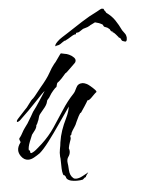

<svg xmlns="http://www.w3.org/2000/svg" viewBox="-54 -512 479 633"><g transform="rotate(-5 185.5 -195.0)"><path d="M195 82Q187 84 175 84Q165 84 156.5 82Q148 80 143 75Q140 71 140.5 70Q141 69 138 65Q134 60 133.5 62Q133 64 131 57Q129 51 128.5 39.5Q128 28 128 16Q128 4 127 0Q126 -13 128.5 -24.5Q131 -36 132 -47Q135 -67 141.5 -86Q148 -105 157 -123Q163 -135 166 -145Q169 -155 170 -162Q153 -138 132.5 -108Q112 -78 93 -53Q74 -28 61 -17Q51 -10 41 -4.5Q31 1 22 1Q8 1 -2 -13Q-9 -23 -9 -33Q-9 -45 1 -58Q2 -59 -1 -65Q-4 -71 1 -75Q5 -80 10 -89.5Q15 -99 19 -104Q22 -109 25.5 -113Q29 -117 34 -126Q36 -129 42.5 -140Q49 -151 51 -155Q62 -169 74.5 -188.5Q87 -208 93 -217L95 -220Q89 -216 63 -188Q37 -160 5 -130Q-1 -126 -3 -126Q-5 -126 -5 -128Q-5 -132 1 -138L25 -164Q31 -169 40 -182Q49 -195 55 -199Q61 -205 68.5 -215Q76 -225 82 -232Q106 -260 115.5 -277.5Q125 -295 134 -306Q139 -311 143.5 -318Q148 -325 152 -330Q156 -336 159 -339L173 -336Q177 -336 186 -332Q195 -328 201.5 -321Q208 -314 204 -306Q204 -305 196 -297.5Q188 -290 180 -282Q172 -274 170 -273Q170 -273 169.5 -273Q169 -273 168 -272Q151 -252 145.5 -248Q140 -244 139 -243Q138 -242 135 -230Q131 -228 123 -218.5Q115 -209 113 -205L108 -197L101 -189L98 -179Q97 -176 95 -173Q93 -170 91 -167L73 -145Q70 -141 69 -136.5Q68 -132 66 -126Q65 -125 62.5 -118Q60 -111 58 -111Q58 -103 52 -94.5Q46 -86 41 -80Q39 -76 32 -58Q25 -40 26 -30Q30 -30 30 -24.5Q30 -19 34 -20Q43 -23 54 -33Q65 -43 70 -47Q95 -70 113.5 -97.5Q132 -125 150 -153Q168 -181 189 -203Q194 -208 200 -221.5Q206 -235 221 -235Q227 -235 235 -231Q238 -230 246.5 -223Q255 -216 261 -209.5Q267 -203 264 -201Q262 -200 258 -196Q255 -193 246.5 -184.5Q238 -176 233 -177Q233 -177 229 -170Q225 -163 208 -138Q206 -140 199.5 -127.5Q193 -115 191 -110Q187 -99 181.5 -91.5Q176 -84 171 -74V-72Q171 -70 169.5 -68.5Q168 -67 166 -65Q167 -62 167 -57Q167 -55 163.5 -45.5Q160 -36 158 -25Q159 -22 159.5 -19.5Q160 -17 160 -15Q160 -5 154 3Q148 11 150 24Q151 28 152 46.5Q153 65 164 74Q167 77 173 77Q183 77 194 71Q205 65 209 63L214 60Q215 61 214 61Q213 62 209 67.5Q205 73 206 75Q203 75 203 75ZM374 -359Q372 -360 369.5 -360.5Q367 -361 365 -362Q362 -364 360.5 -368.5Q359 -373 354 -374Q354 -374 353.5 -374Q353 -374 354 -375Q351 -378 345 -385.5Q339 -393 335 -393Q335 -393 335.5 -394Q336 -395 335 -395V-396Q330 -396 328.5 -400.5Q327 -405 323 -407Q320 -410 316.5 -411Q313 -412 309 -414Q307 -416 306 -419Q305 -422 302 -423L296 -426Q294 -426 294 -427L280 -431Q275 -428 269 -425.5Q263 -423 261 -421Q254 -417 249 -416Q244 -415 239 -413Q232 -409 227.5 -405.5Q223 -402 216 -402Q214 -402 214 -397Q210 -399 197.5 -391Q185 -383 180 -381Q180 -380 179 -380Q174 -380 167 -374.5Q160 -369 155 -367Q152 -366 150 -366Q148 -366 146 -365Q146 -364 143 -364V-365Q143 -367 144.5 -370Q146 -373 152 -379Q159 -386 168 -391.5Q177 -397 186 -403Q212 -420 237.5 -436.5Q263 -453 290 -466Q294 -468 298 -470.5Q302 -473 306 -474L312 -473L315 -466H316L320 -459Q337 -447 347.5 -431.5Q358 -416 367 -397Q371 -391 375 -386Q379 -381 380 -373Q380 -364 378.5 -362Q377 -360 377 -360Q376 -360 376 -359.5Q376 -359 374 -359Z"/></g></svg>

Font: Cherish
Style: Regular
Weight: 400
Designer: Robert E. Leuschke
Foundry: Robert E. Leuschke
Version: Version 1.005